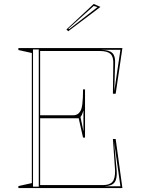

<svg xmlns="http://www.w3.org/2000/svg" viewBox="-20 -951 711 971"><path d="M73 0V-10L141 -25V-683L73 -698V-708H599L565 -477H551L553 -631Q554 -665 538 -679Q522 -693 486 -693H183V-368H352Q362 -368 371 -373Q380 -378 385 -387Q393 -397 396.5 -425.5Q400 -454 400 -499H410V-255H400L378 -353H183V-15H501Q535 -15 549 -32Q563 -49 562 -89L551 -248H565L599 0ZM147 -7H176V-701H147ZM387 -359 402 -287V-393Q400 -387 398 -380.5Q396 -374 393.5 -369Q391 -364 387 -359ZM510 -9H589L557 -234L570 -89Q573 -48 560 -29.5Q547 -11 510 -9ZM558 -490 589 -699H494Q533 -698 548.5 -682.5Q564 -667 562 -631ZM325 -793 316 -802 454 -931 488 -916ZM326 -806 329 -803 473 -915 454 -921Z"/></svg>

Font: Kalnia Glaze Thin ExtraLight
Style: Regular
Weight: 250
Version: Version 1.110